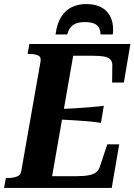

<svg xmlns="http://www.w3.org/2000/svg" viewBox="-42 -927 663 947"><path d="M383 -907Q344 -907 312.5 -892Q281 -877 260 -844Q239 -811 232 -757H290Q295 -779 306.5 -792.5Q318 -806 335 -812Q352 -818 376 -818Q401 -818 418 -812.5Q435 -807 444 -793.5Q453 -780 454 -757H514Q515 -763 515.5 -768Q516 -773 516 -779Q516 -821 500 -849.5Q484 -878 454.5 -892.5Q425 -907 383 -907ZM546 -215 509 0H-22L-13 -49H-4Q22 -49 41 -56Q60 -63 63 -84L158 -624Q162 -646 146 -653.5Q130 -661 103 -661H94L103 -710H601L569 -520H511L512 -602Q513 -622 503 -633Q493 -644 472 -648Q451 -652 417 -652H319L215 -58H332Q371 -58 395 -62.5Q419 -67 432.5 -77.5Q446 -88 452 -109L487 -215ZM250 -389Q292 -391 329 -393Q366 -395 401 -398Q436 -401 470 -405L456 -321Q423 -326 389 -329Q355 -332 318.5 -334Q282 -336 241 -338Z"/></svg>

Font: Roboto Serif 72pt SemiCondensed SemiBold
Style: Italic
Weight: 600
Width: 4
Italic angle: -10°
Designer: Greg Gazdowicz
Foundry: Commercial Type
Version: Version 1.008